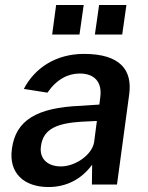

<svg xmlns="http://www.w3.org/2000/svg" viewBox="-20 -743 597 773"><path d="M317 -723H206L190 -604H300ZM489 -723H379L362 -604H472ZM175 10C246 10 307 -20 351 -80L350 0H451L500 -362C514 -462 463 -526 318 -526C206 -526 120 -470 76 -385L171 -370C209 -425 255 -447 301 -447C361 -447 391 -412 384 -354L380 -322L305 -317C127 -310 43 -258 28 -144C14 -46 77 10 175 10ZM225 -73C173 -73 137 -103 145 -155C154 -228 217 -247 308 -253L370 -256L359 -171C351 -120 284 -73 225 -73Z"/></svg>

Font: United Sans SemiBold
Style: Italic
Weight: 600
Italic angle: -8°
Designer: Pablo Impallari, Rodrigo Fuenzalida (Modified by Dan O. Williams)
Version: Version 1.000;PS 001.000;hotconv 1.0.88;makeotf.lib2.5.64775